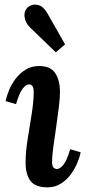

<svg xmlns="http://www.w3.org/2000/svg" viewBox="-20 -795 377 826"><path d="M148 -511Q197 -511 217.5 -480.5Q238 -450 238 -399Q238 -373 233 -332.5Q228 -292 221.5 -247.5Q215 -203 209.5 -163.5Q204 -124 204 -99Q204 -81 210 -74.5Q216 -68 225 -68Q238 -68 253 -86.5Q268 -105 282 -153L327 -140Q323 -119 312 -93Q301 -67 283.5 -43.5Q266 -20 241 -4.5Q216 11 184 11Q132 11 111 -17Q90 -45 90 -96Q90 -141 99 -196.5Q108 -252 116.5 -306Q125 -360 125 -400Q125 -432 105 -432Q92 -432 77.5 -413.5Q63 -395 49 -347L4 -360Q8 -380 18.5 -406Q29 -432 47 -456Q65 -480 90.5 -495.5Q116 -511 148 -511ZM220 -570 109 -677Q88 -698 85.5 -723.5Q83 -749 101 -765Q120 -779 142.5 -774Q165 -769 182 -741L260 -604Z"/></svg>

Font: Lora SemiBold
Style: Italic
Weight: 600
Italic angle: -3°
Designer: Olga Karpushina, Alexei Vanyashin (Cyrillic)
Foundry: Cyreal
Version: Version 3.011; ttfautohint (v1.8.4.7-5d5b)